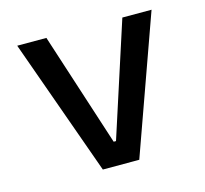

<svg xmlns="http://www.w3.org/2000/svg" viewBox="-82 -610 749 701"><g transform="rotate(-15 293.0 -259.0)"><path d="M224.1 0 39.1 -517.6H149.4L288.6 -87.9H297.4L436.5 -517.6H546.9L361.8 0Z"/></g></svg>

Font: Cascadia Code NF
Style: Regular
Weight: 400
Monospace: yes
Designer: Aaron Bell
Foundry: Saja Typeworks
Version: Version 2404.023; ttfautohint (v1.8.4)